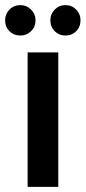

<svg xmlns="http://www.w3.org/2000/svg" viewBox="-38 -731 335 751"><path d="M70 0V-526H190V0ZM42 -592Q16 -592 -1 -609Q-18 -626 -18 -652Q-18 -676 -1 -693.5Q16 -711 42 -711Q66 -711 83.5 -693.5Q101 -676 101 -652Q101 -626 83.5 -609Q66 -592 42 -592ZM218 -592Q193 -592 176 -609Q159 -626 159 -652Q159 -676 176 -693.5Q193 -711 218 -711Q243 -711 260 -693.5Q277 -676 277 -652Q277 -626 260 -609Q243 -592 218 -592Z"/></svg>

Font: DM Sans 9pt SemiBold
Style: Regular
Weight: 600
Version: Version 4.004;gftools[0.9.30]